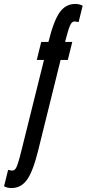

<svg xmlns="http://www.w3.org/2000/svg" viewBox="-102 -759 438 971"><path d="M-44 192Q5 192 35.2 149.2Q65.5 106.5 91.5 0L204.5 -456H241L263.5 -547H227Q243 -609.5 252.2 -630Q261.5 -650.5 274 -650.5Q281 -650.5 295.5 -647L316 -730Q300 -739 278.5 -739Q230 -739 199.8 -696.5Q169.5 -654 143 -547H106.5L84 -456H120.5L7 0Q-3.5 43 -10.8 65.5Q-18 88 -24.5 95.8Q-31 103.5 -40 103.5Q-48 103.5 -61 100L-81.5 183Q-65.5 192 -44 192Z"/></svg>

Font: League Gothic SemiCondensed Italic
Style: Regular
Weight: 400
Width: 4
Designer: The League of Moveable Type
Version: Version 1.600; ttfautohint (v1.8.3)